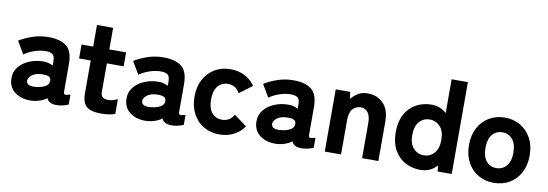

<svg xmlns="http://www.w3.org/2000/svg" viewBox="-55 -1082 4177 1464"><g transform="rotate(10 2033.5 -350.0)"><path d="M223 6Q144 10 91.5 -28Q39 -66 39 -138Q39 -189 69.5 -225.5Q100 -262 148.5 -282.5Q197 -303 249 -304Q272 -306 293 -300.5Q314 -295 332 -286V-318Q332 -360 314 -372.5Q296 -385 263 -385Q220 -385 174.5 -369.5Q129 -354 96 -330L39 -427Q81 -453 139.5 -473.5Q198 -494 263 -494Q356 -494 404 -456Q452 -418 452 -318V-108Q452 -87 461.5 -84Q471 -81 504 -91V-14Q488 -7 464 -0.5Q440 6 411 6Q352 6 336 -34Q290 1 223 6ZM220 -102Q273 -105 304.5 -122.5Q336 -140 334 -171Q333 -194 311.5 -201Q290 -208 259 -206Q213 -204 186 -182.5Q159 -161 160 -137Q161 -120 175.5 -110.5Q190 -101 220 -102Z M761 11Q713 11 679.5 0.5Q646 -10 628.5 -39Q611 -68 611 -121V-374H521V-482H611V-649H736V-482H866V-374H736V-154Q736 -123 751.5 -112Q767 -101 796 -101Q816 -101 835.5 -107.5Q855 -114 866 -120V-6Q847 2 818.5 6.5Q790 11 761 11Z M1114 6Q1035 10 982.5 -28Q930 -66 930 -138Q930 -189 960.5 -225.5Q991 -262 1039.5 -282.5Q1088 -303 1140 -304Q1163 -306 1184 -300.5Q1205 -295 1223 -286V-318Q1223 -360 1205 -372.5Q1187 -385 1154 -385Q1111 -385 1065.5 -369.5Q1020 -354 987 -330L930 -427Q972 -453 1030.5 -473.5Q1089 -494 1154 -494Q1247 -494 1295 -456Q1343 -418 1343 -318V-108Q1343 -87 1352.5 -84Q1362 -81 1395 -91V-14Q1379 -7 1355 -0.5Q1331 6 1302 6Q1243 6 1227 -34Q1181 1 1114 6ZM1111 -102Q1164 -105 1195.5 -122.5Q1227 -140 1225 -171Q1224 -194 1202.5 -201Q1181 -208 1150 -206Q1104 -204 1077 -182.5Q1050 -161 1051 -137Q1052 -120 1066.5 -110.5Q1081 -101 1111 -102Z M1673 11Q1606 11 1552.5 -20Q1499 -51 1468.5 -108Q1438 -165 1438 -241Q1438 -318 1468.5 -374.5Q1499 -431 1552.5 -462.5Q1606 -494 1673 -494Q1734 -494 1783.5 -469Q1833 -444 1864 -398L1764 -324Q1737 -380 1673 -380Q1625 -380 1595.5 -344.5Q1566 -309 1566 -241Q1566 -174 1595.5 -138.5Q1625 -103 1673 -103Q1736 -103 1765 -158L1864 -85Q1833 -39 1783.5 -14Q1734 11 1673 11Z M2120 6Q2041 10 1988.5 -28Q1936 -66 1936 -138Q1936 -189 1966.5 -225.5Q1997 -262 2045.5 -282.5Q2094 -303 2146 -304Q2169 -306 2190 -300.5Q2211 -295 2229 -286V-318Q2229 -360 2211 -372.5Q2193 -385 2160 -385Q2117 -385 2071.5 -369.5Q2026 -354 1993 -330L1936 -427Q1978 -453 2036.5 -473.5Q2095 -494 2160 -494Q2253 -494 2301 -456Q2349 -418 2349 -318V-108Q2349 -87 2358.5 -84Q2368 -81 2401 -91V-14Q2385 -7 2361 -0.5Q2337 6 2308 6Q2249 6 2233 -34Q2187 1 2120 6ZM2117 -102Q2170 -105 2201.5 -122.5Q2233 -140 2231 -171Q2230 -194 2208.5 -201Q2187 -208 2156 -206Q2110 -204 2083 -182.5Q2056 -161 2057 -137Q2058 -120 2072.5 -110.5Q2087 -101 2117 -102Z M2489 0V-482H2601L2608 -428Q2628 -454 2659.5 -474Q2691 -494 2734 -494Q2809 -494 2856.5 -446Q2904 -398 2904 -304V0H2778V-273Q2778 -326 2757.5 -353Q2737 -380 2702 -380Q2664 -380 2639.5 -352.5Q2615 -325 2615 -266V0Z M3231 11Q3164 11 3110.5 -18.5Q3057 -48 3026.5 -104.5Q2996 -161 2996 -241Q2996 -322 3026.5 -378.5Q3057 -435 3110.5 -464.5Q3164 -494 3231 -494Q3298 -494 3346 -449V-711H3472V0H3363L3358 -46Q3307 11 3231 11ZM3236 -103Q3284 -103 3316.5 -138.5Q3349 -174 3349 -241Q3349 -309 3316.5 -344.5Q3284 -380 3236 -380Q3188 -380 3156 -344.5Q3124 -309 3124 -241Q3124 -174 3156 -138.5Q3188 -103 3236 -103Z M3798 11Q3731 11 3677.5 -20Q3624 -51 3593.5 -108Q3563 -165 3563 -241Q3563 -318 3593.5 -374.5Q3624 -431 3677.5 -462.5Q3731 -494 3798 -494Q3866 -494 3919 -462.5Q3972 -431 4002.5 -374.5Q4033 -318 4033 -241Q4033 -165 4002.5 -108Q3972 -51 3919 -20Q3866 11 3798 11ZM3798 -103Q3846 -103 3876.5 -138.5Q3907 -174 3907 -241Q3907 -309 3876.5 -344.5Q3846 -380 3798 -380Q3750 -380 3720.5 -344.5Q3691 -309 3691 -241Q3691 -174 3720.5 -138.5Q3750 -103 3798 -103Z"/></g></svg>

Font: Zen Kaku Gothic New Black
Style: Regular
Weight: 900
Designer: Yoshimichi Ohira
Foundry: Positype
Version: Version 1.001